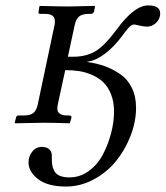

<svg xmlns="http://www.w3.org/2000/svg" viewBox="-20 -453 610 707"><path d="M298.8 -225.1Q335 -220.2 364.7 -209.7Q394.5 -199.2 422.1 -180.4Q449.7 -161.6 465.3 -129.9Q481 -98.1 481 -56.2Q481 -4.9 460.7 47.4Q440.4 99.6 406.7 140.9Q373 182.1 324.5 208Q275.9 233.9 223.1 233.9Q156.2 233.9 120.6 206.8Q85 179.7 85 145Q85 123 98.6 105.5Q112.3 87.9 133.8 87.9Q151.4 87.9 161.1 96.4Q170.9 105 170.9 121.1V133.8Q170.9 147.5 172.9 157.5Q174.8 167.5 180.9 178.2Q187 189 200.9 194.6Q214.8 200.2 235.8 200.2Q275.4 200.2 307.9 176Q340.3 151.9 359.6 114.5Q378.9 77.1 389.4 36.4Q399.9 -4.4 399.9 -42Q399.9 -78.1 388.9 -105.7Q377.9 -133.3 360.6 -149.9Q343.3 -166.5 319.1 -177Q294.9 -187.5 271 -191.2Q247.1 -194.8 220.2 -194.8L192.9 -68.8Q190.9 -57.1 190.9 -54.2Q190.9 -27.8 228 -27.8H235.8Q239.3 -27.8 241.5 -25.6Q243.7 -23.4 243.2 -20L237.8 -1L235.8 1Q179.2 -1 140.1 -1L36.1 1L34.2 -1L39.1 -20Q40.5 -27.8 47.9 -27.8H66.9Q91.8 -27.8 103.3 -37.4Q114.7 -46.9 119.1 -68.8L180.2 -357.9Q182.1 -363.8 182.1 -375Q182.1 -401.9 146 -401.9H127Q124 -401.9 122.3 -404.3Q120.6 -406.7 122.1 -410.2L125 -429.2L127 -431.2Q194.8 -429.2 231 -429.2L328.1 -431.2L330.1 -429.2L326.2 -410.2Q322.8 -401.9 314.9 -401.9H307.1Q282.7 -401.9 271 -392.1Q259.3 -382.3 254.9 -359.9L230 -244.1H250Q296.4 -244.1 330.6 -263.9Q364.7 -283.7 410.2 -345.2Q474.6 -433.1 525.9 -433.1Q569.8 -433.1 569.8 -403.8Q569.8 -397 568.8 -394Q565.9 -378.4 552.2 -366.7Q538.6 -355 521 -355Q509.8 -355 493.4 -358.9Q477.1 -362.8 474.1 -362.8Q469.2 -362.8 464.1 -359.9Q459 -356.9 451.9 -348.9Q444.8 -340.8 441.7 -336.7Q438.5 -332.5 429.2 -319.8Q400.4 -281.2 367.9 -256.3Q335.4 -231.4 308.1 -227.1Q306.6 -226.6 303.5 -226.1Q300.3 -225.6 298.8 -225.1Z"/></svg>

Font: Common Serif
Style: Bold Italic
Weight: 700
Italic angle: -12°
Designer: Philipp H. Poll, Khaled Hosny
Foundry: Stefan Peev, Context Ltd.
Version: Version 1.026